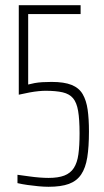

<svg xmlns="http://www.w3.org/2000/svg" viewBox="-20 -708 397 736"><path d="M166 8Q149 8 127.5 6Q106 4 85 1Q64 -2 47 -6V-38Q70 -35 91 -32Q112 -29 131.5 -27.5Q151 -26 166 -26Q203 -26 226.5 -35Q250 -44 263 -64Q276 -84 280.5 -116.5Q285 -149 285 -197Q285 -250 279.5 -282.5Q274 -315 260 -331.5Q246 -348 220.5 -354Q195 -360 154 -360Q143 -360 127.5 -358.5Q112 -357 93 -353.5Q74 -350 52 -345V-688H289V-654H88V-384Q99 -387 112.5 -389.5Q126 -392 142.5 -393Q159 -394 178 -394Q226 -394 254.5 -382.5Q283 -371 297 -347Q311 -323 316 -287.5Q321 -252 321 -204Q321 -145 314.5 -104.5Q308 -64 291 -39Q274 -14 244 -3Q214 8 166 8Z"/></svg>

Font: Saira ExtraCondensed Thin
Style: Regular
Weight: 250
Width: 2
Designer: Hector Gatti with collaboration of the Omnibus-Type team
Foundry: Omnibus-Type
Version: Version 1.101